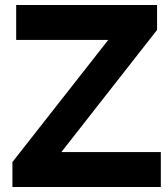

<svg xmlns="http://www.w3.org/2000/svg" viewBox="-20 -750 665 770"><path d="M29.8 -100.1 414.1 -589.8H44.9V-730H609.9V-629.9L226.1 -140.1H625V0H29.8Z"/></svg>

Font: Miedinger*
Style: Bold
Weight: 700
Version: Version 001.000